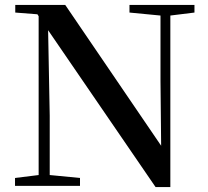

<svg xmlns="http://www.w3.org/2000/svg" viewBox="-20 -755 847 780"><path d="M41 0V-32L146 -45H171L305 -32V0ZM137 0V-710H174L182 -285V0ZM506 -704V-735H770V-704L665 -691H641ZM612 5 164 -649 161 -652 132 -697 42 -704V-735H245L653 -136L635 -129L632 -427V-735H672V5Z"/></svg>

Font: Noto Serif SC ExtraLight SemiBold
Style: Regular
Weight: 600
Version: Version 2.002-H1;hotconv 1.1.0;makeotfexe 2.6.0